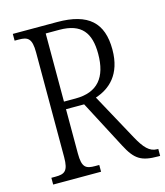

<svg xmlns="http://www.w3.org/2000/svg" viewBox="-108 -796 757 879"><g transform="rotate(-15 271.0 -357.0)"><path d="M35 0H262V-32H243C199 -32 181 -41 181 -108V-318H267L386 -91C424 -18 453 0 533 0H542V-33H537C501 -33 477 -59 447 -114L327 -334C394 -356 457 -408 457 -527C457 -654 393 -714 245 -714H35V-682H54C97 -682 116 -672 116 -605V-108C116 -41 97 -32 54 -32H35ZM236 -354H181V-677H245C351 -677 389 -624 389 -525C389 -414 341 -354 236 -354Z"/></g></svg>

Font: Noto Serif Hebrew Condensed Light
Style: Regular
Weight: 300
Width: 3
Designer: Monotype Design Team
Foundry: Monotype Imaging Inc.
Version: Version 2.004